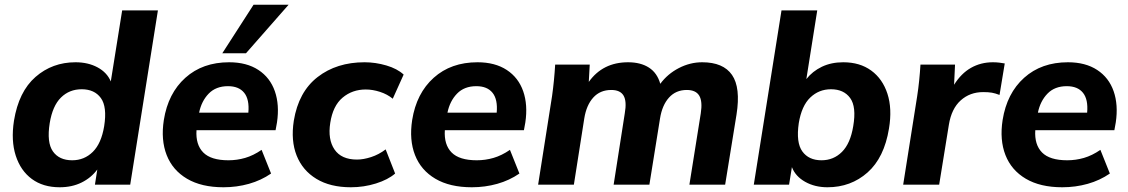

<svg xmlns="http://www.w3.org/2000/svg" viewBox="-20 -780 4765 811"><path d="M232 11Q162 11 114.5 -24Q67 -59 46.5 -122.5Q26 -186 39 -270Q59 -393 130 -455Q201 -517 299 -517Q352 -517 392 -495.5Q432 -474 448 -436L496 -736H647L530 0H381L391 -64Q365 -29 324.5 -9Q284 11 232 11ZM285 -103Q336 -103 372 -138.5Q408 -174 420 -247Q433 -329 406 -366Q379 -403 325 -403Q273 -403 237.5 -368Q202 -333 190 -260Q177 -178 203.5 -140.5Q230 -103 285 -103Z M924 11Q831 11 770 -25Q709 -61 684 -125Q659 -189 672 -273Q690 -386 763 -451.5Q836 -517 948 -517Q1022 -517 1071.5 -484.5Q1121 -452 1141 -394.5Q1161 -337 1150 -263L1144 -230H810Q806 -169 838.5 -136Q871 -103 945 -103Q981 -103 1015.5 -113Q1050 -123 1085 -147L1125 -47Q1083 -18 1031.5 -3.5Q980 11 924 11ZM943 -416Q892 -416 861.5 -384.5Q831 -353 821 -304H1029Q1034 -360 1011.5 -388Q989 -416 943 -416ZM919 -555 1051 -760H1199L1019 -555Z M1462 11Q1375 11 1316.5 -24.5Q1258 -60 1233 -123Q1208 -186 1221 -270Q1241 -392 1321.5 -454.5Q1402 -517 1520 -517Q1566 -517 1612 -503.5Q1658 -490 1685 -465L1639 -363Q1616 -382 1585 -392Q1554 -402 1525 -402Q1468 -402 1427 -367.5Q1386 -333 1375 -261Q1364 -191 1393 -148.5Q1422 -106 1488 -106Q1515 -106 1547.5 -116.5Q1580 -127 1609 -149L1649 -47Q1619 -21 1568 -5Q1517 11 1462 11Z M1973 11Q1880 11 1819 -25Q1758 -61 1733 -125Q1708 -189 1721 -273Q1739 -386 1812 -451.5Q1885 -517 1997 -517Q2071 -517 2120.5 -484.5Q2170 -452 2190 -394.5Q2210 -337 2199 -263L2193 -230H1859Q1855 -169 1887.5 -136Q1920 -103 1994 -103Q2030 -103 2064.5 -113Q2099 -123 2134 -147L2174 -47Q2132 -18 2080.5 -3.5Q2029 11 1973 11ZM1992 -416Q1941 -416 1910.5 -384.5Q1880 -353 1870 -304H2078Q2083 -360 2060.5 -388Q2038 -416 1992 -416Z M2253 0 2312 -375Q2321 -439 2325 -507H2471L2467 -434Q2526 -517 2633 -517Q2686 -517 2721 -494.5Q2756 -472 2769 -426Q2800 -468 2847.5 -492.5Q2895 -517 2946 -517Q3035 -517 3072 -463.5Q3109 -410 3091 -296L3043 0H2892L2940 -301Q2948 -352 2933.5 -376Q2919 -400 2881 -400Q2835 -400 2806 -368Q2777 -336 2768 -280L2723 0H2572L2619 -301Q2628 -352 2614 -376Q2600 -400 2562 -400Q2515 -400 2486 -368Q2457 -336 2448 -280L2404 0Z M3475 11Q3422 11 3381 -12Q3340 -35 3325 -74L3313 0H3164L3281 -736H3432L3386 -446Q3412 -479 3451.5 -498Q3491 -517 3542 -517Q3612 -517 3660 -482Q3708 -447 3728.5 -384Q3749 -321 3735 -237Q3715 -114 3644.5 -51.5Q3574 11 3475 11ZM3450 -103Q3501 -103 3536.5 -138.5Q3572 -174 3584 -247Q3598 -329 3571 -366Q3544 -403 3490 -403Q3439 -403 3402.5 -368Q3366 -333 3354 -260Q3342 -178 3369 -140.5Q3396 -103 3450 -103Z M3795 0 3854 -373Q3859 -405 3862.5 -439.5Q3866 -474 3868 -507H4014L4010 -422Q4040 -470 4081.5 -493.5Q4123 -517 4174 -517Q4188 -517 4200.5 -515.5Q4213 -514 4224 -512L4202 -379Q4184 -386 4169.5 -388.5Q4155 -391 4133 -391Q4077 -391 4038 -356Q3999 -321 3988 -253L3947 0Z M4467 11Q4374 11 4313 -25Q4252 -61 4227 -125Q4202 -189 4215 -273Q4233 -386 4306 -451.5Q4379 -517 4491 -517Q4565 -517 4614.5 -484.5Q4664 -452 4684 -394.5Q4704 -337 4693 -263L4687 -230H4353Q4349 -169 4381.5 -136Q4414 -103 4488 -103Q4524 -103 4558.5 -113Q4593 -123 4628 -147L4668 -47Q4626 -18 4574.5 -3.5Q4523 11 4467 11ZM4486 -416Q4435 -416 4404.5 -384.5Q4374 -353 4364 -304H4572Q4577 -360 4554.5 -388Q4532 -416 4486 -416Z"/></svg>

Font: Mulish ExtraBold
Style: Italic
Weight: 800
Italic angle: -9°
Designer: Vernon Adams
Foundry: Vernon Adams
Version: Version 3.603; ttfautohint (v1.8.3)